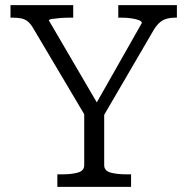

<svg xmlns="http://www.w3.org/2000/svg" viewBox="-20 -730 732 750"><path d="M309 -306 319 -267 106 -626Q96 -641 85.5 -648.5Q75 -656 61 -658.5Q47 -661 29 -661H21V-710H266V-661H251Q232 -661 214 -659.5Q196 -658 183.5 -656Q171 -654 171 -650L371 -308L345 -307L534 -640Q534 -647 522 -651.5Q510 -656 492 -658.5Q474 -661 455 -661H442V-710H671V-661H663Q646 -661 631.5 -657Q617 -653 605 -643Q593 -633 581 -614L378 -266L387 -306V-85Q387 -63 411.5 -56Q436 -49 474 -49H492V0H204V-49H223Q260 -49 284.5 -56Q309 -63 309 -85Z"/></svg>

Font: Roboto Serif 20pt Light
Style: Regular
Weight: 300
Version: Version 1.008